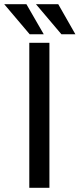

<svg xmlns="http://www.w3.org/2000/svg" viewBox="-46 -893 378 913"><path d="M93.3 0V-689.5H189V0ZM312.5 -730H246.1L125 -873H231ZM162.1 -730H95.2L-25.9 -873H79.6Z"/></svg>

Font: Shanti
Style: Regular
Weight: 400
Designer: vernon adams
Foundry: vernon adams
Version: Version 1.000